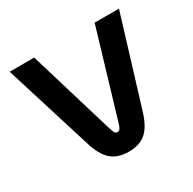

<svg xmlns="http://www.w3.org/2000/svg" viewBox="-115 -588 722 718"><g transform="rotate(-30 246.0 -229.0)"><path d="M127 -94 10 -470H116L226 -104Q232 -85 235.5 -79Q239 -73 247 -73Q254 -73 258.5 -79.5Q263 -86 268 -104L377 -470H482L367 -94Q350 -37 322.5 -12.5Q295 12 247 12Q200 12 172 -12.5Q144 -37 127 -94Z"/></g></svg>

Font: KoHo SemiBold
Style: Regular
Weight: 600
Designer: Cadson Demak & Katatrad Team
Foundry: Cadson Demak Co.,Ltd.
Version: Version 1.000; ttfautohint (v1.6)